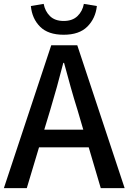

<svg xmlns="http://www.w3.org/2000/svg" viewBox="-20 -969 662 989"><path d="M244 -736H378L622 0H499L437 -210H181L118 0H0ZM208 -301H409L380 -400Q361 -460 344 -521Q327 -582 310 -645H306Q290 -582 273 -521Q256 -460 238 -400ZM308 -790Q228 -790 186.5 -831.5Q145 -873 139 -938L205 -949Q212 -911 237.5 -886Q263 -861 308 -861Q353 -861 379 -886Q405 -911 412 -949L479 -938Q472 -874 430 -832Q388 -790 308 -790Z"/></svg>

Font: Kinto Sans Med
Style: Regular
Weight: 500
Designer: Authors: Ryoko NISHIZUKA  (kana & ideographs); Paul D. Hunt (Latin, Greek & Cyrillic); Wenlong ZHANG  (bopomofo); Sandol
Foundry: Adobe Systems Incorporated, ookami Inc.
Version: Version 0.001